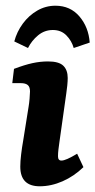

<svg xmlns="http://www.w3.org/2000/svg" viewBox="-20 -645 334 672"><path d="M212 -318 188 -148Q186 -134 184.5 -121.5Q183 -109 183 -98Q183 -83 195 -83Q203 -83 216.5 -89Q230 -95 250 -107L272 -60Q239 -28 199 -10.5Q159 7 119 7Q51 7 51 -62Q51 -80 54 -105Q57 -130 61 -152L80 -271Q82 -282 83.5 -299.5Q85 -317 85 -325Q85 -341 77 -347.5Q69 -354 53 -354H23L29 -404Q66 -418 93.5 -424Q121 -430 148 -430Q186 -430 201.5 -415Q217 -400 217 -372Q217 -361 215.5 -346Q214 -331 212 -318ZM78 -477 30 -500Q39 -534 60 -562.5Q81 -591 110.5 -608Q140 -625 174 -625Q226 -625 258 -587.5Q290 -550 294 -496L238 -477Q231 -502 212.5 -521Q194 -540 165 -540Q136 -540 113.5 -521.5Q91 -503 78 -477Z"/></svg>

Font: Rasa
Style: Bold Italic
Weight: 700
Italic angle: -7.10001°
Designer: Anna Giedrys (Yrsa+Rasa design), David Brezina (Yrsa art-direction, Rasa art-direction, design)
Foundry: Rosetta Type Foundry
Version: Version 2.004